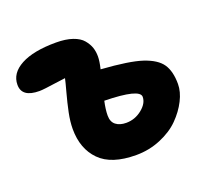

<svg xmlns="http://www.w3.org/2000/svg" viewBox="-98 -609 835 774"><g transform="rotate(-20 319.5 -221.5)"><path d="M362.8 46.9Q256.8 46.9 207 -3.7Q157.2 -54.2 157.2 -139.2Q157.2 -170.4 165 -208.5Q172.9 -246.6 184.1 -287.6Q195.3 -328.6 198.2 -342.8Q181.6 -340.8 155.8 -337.2Q129.9 -333.5 111.8 -331.3Q93.8 -329.1 84 -329.1Q8.8 -329.1 8.8 -382.8Q8.8 -432.6 62.3 -461.4Q115.7 -490.2 212.9 -490.2Q254.4 -490.2 283.4 -480.2Q312.5 -470.2 326.9 -452.9Q341.3 -435.5 347.2 -418Q353 -400.4 353 -379.9Q353 -359.4 345.2 -327.1Q465.8 -318.8 520 -300.8Q575.7 -282.2 596.9 -251Q618.2 -219.7 618.2 -165Q618.2 -131.8 599.6 -95.2Q581.1 -58.6 549.3 -26.6Q517.6 5.4 468 26.1Q418.5 46.9 362.8 46.9ZM308.1 -142.1Q308.1 -114.7 325 -101.8Q341.8 -88.9 369.1 -88.9Q406.7 -88.9 436.8 -113Q466.8 -137.2 466.8 -165Q466.8 -200.2 315.9 -203.1Q308.1 -168 308.1 -142.1Z"/></g></svg>

Font: Shantell Sans Bouncy
Style: Bold
Weight: 700
Designer: Stephen Nixon, Anya Danilova, Shantell Martin
Foundry: Arrow Type
Version: Version 1.006;[9816181b4]